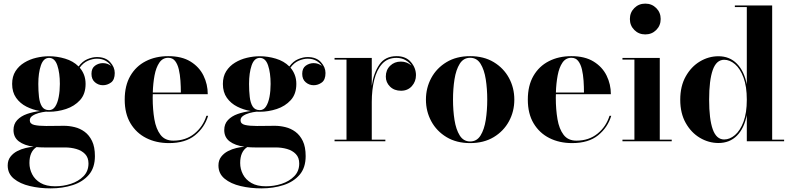

<svg xmlns="http://www.w3.org/2000/svg" viewBox="-20 -780 4371 1060"><path d="M54.5 -62Q54.5 -95.5 75 -117.2Q95.5 -139 129 -150.8Q162.5 -162.5 201 -167Q161.5 -173.5 126.2 -191.2Q91 -209 69 -240Q47 -271 47 -316.5Q47 -358 65.5 -387Q84 -416 114 -434.2Q144 -452.5 180 -461Q216 -469.5 251 -469.5Q295 -469.5 339.5 -456.2Q384 -443 414 -413Q435 -442 462.8 -453.5Q490.5 -465 514.5 -465Q562.5 -465 588 -437.2Q613.5 -409.5 613.5 -377Q613.5 -339.5 593 -324.5Q572.5 -309.5 548 -309.5Q523.5 -309.5 504.2 -325.8Q485 -342 485 -372.5Q485 -403.5 504.8 -417.5Q524.5 -431.5 548 -431.5Q574 -431.5 593.5 -416Q583 -433 563 -444.5Q543 -456 515 -456Q492 -456 466 -445Q440 -434 420 -406.5Q435 -389.5 443.8 -367Q452.5 -344.5 452.5 -316.5Q452.5 -261 421.8 -227.2Q391 -193.5 344.5 -178.2Q298 -163 251 -163Q242 -163 233 -163.5Q213.5 -161.5 193 -155.8Q172.5 -150 158.5 -140.2Q144.5 -130.5 144.5 -116Q144.5 -96 169.2 -90.2Q194 -84.5 235 -84.5Q261.5 -84.5 287 -85Q312.5 -85.5 334 -85.5Q362 -85.5 392 -78.2Q422 -71 447.2 -52.5Q472.5 -34 488.2 -1.5Q504 31 504 82Q504 146 470.5 185Q437 224 381.5 242Q326 260 259.5 260Q199 260 144.8 247.2Q90.5 234.5 56.5 206.5Q22.5 178.5 22.5 133.5Q22.5 105 37.5 85.5Q52.5 66 75.2 54.2Q98 42.5 122.2 37Q146.5 31.5 165.5 30Q114 23 84.2 0.5Q54.5 -22 54.5 -62ZM191.5 -316.5Q191.5 -278 195.2 -245Q199 -212 211.5 -192Q224 -172 251 -172Q272 -172 285 -192Q298 -212 304.2 -245Q310.5 -278 310.5 -316.5Q310.5 -377.5 296.5 -419Q282.5 -460.5 251 -460.5Q220 -460.5 205.8 -419Q191.5 -377.5 191.5 -316.5ZM142.5 120Q142.5 153 157.8 182.5Q173 212 204.2 230.2Q235.5 248.5 284.5 248.5Q329 248.5 371.2 234.8Q413.5 221 441 193Q468.5 165 468.5 122.5Q468.5 90 449.8 70.5Q431 51 401.2 42.5Q371.5 34 339 34H225Q201.5 34 181.5 32Q142.5 57 142.5 120Z M1129 -140.5Q1109.5 -76 1056.5 -33Q1003.5 10 913 10Q842.5 10 787.5 -17.8Q732.5 -45.5 700.5 -99Q668.5 -152.5 668.5 -230Q668.5 -307.5 699.5 -361Q730.5 -414.5 784.8 -442.2Q839 -470 909 -470Q983.5 -470 1031.8 -440.2Q1080 -410.5 1103.5 -362.5Q1127 -314.5 1127 -260H823.5Q823 -250 823 -240Q823 -175.5 832.2 -121.8Q841.5 -68 866 -35.8Q890.5 -3.5 937 -3.5Q1005.5 -3.5 1053.2 -42.2Q1101 -81 1119.5 -140.5ZM909 -461Q878 -461 859.8 -434.2Q841.5 -407.5 833.2 -363.8Q825 -320 823.5 -269H978.5Q978.5 -300.5 976.2 -334.2Q974 -368 967.2 -396.8Q960.5 -425.5 946.8 -443.2Q933 -461 909 -461Z M1218 -62Q1218 -95.5 1238.5 -117.2Q1259 -139 1292.5 -150.8Q1326 -162.5 1364.5 -167Q1325 -173.5 1289.8 -191.2Q1254.5 -209 1232.5 -240Q1210.5 -271 1210.5 -316.5Q1210.5 -358 1229 -387Q1247.5 -416 1277.5 -434.2Q1307.5 -452.5 1343.5 -461Q1379.5 -469.5 1414.5 -469.5Q1458.5 -469.5 1503 -456.2Q1547.5 -443 1577.5 -413Q1598.5 -442 1626.2 -453.5Q1654 -465 1678 -465Q1726 -465 1751.5 -437.2Q1777 -409.5 1777 -377Q1777 -339.5 1756.5 -324.5Q1736 -309.5 1711.5 -309.5Q1687 -309.5 1667.8 -325.8Q1648.5 -342 1648.5 -372.5Q1648.5 -403.5 1668.2 -417.5Q1688 -431.5 1711.5 -431.5Q1737.5 -431.5 1757 -416Q1746.5 -433 1726.5 -444.5Q1706.5 -456 1678.5 -456Q1655.5 -456 1629.5 -445Q1603.5 -434 1583.5 -406.5Q1598.5 -389.5 1607.2 -367Q1616 -344.5 1616 -316.5Q1616 -261 1585.2 -227.2Q1554.5 -193.5 1508 -178.2Q1461.5 -163 1414.5 -163Q1405.5 -163 1396.5 -163.5Q1377 -161.5 1356.5 -155.8Q1336 -150 1322 -140.2Q1308 -130.5 1308 -116Q1308 -96 1332.8 -90.2Q1357.5 -84.5 1398.5 -84.5Q1425 -84.5 1450.5 -85Q1476 -85.5 1497.5 -85.5Q1525.5 -85.5 1555.5 -78.2Q1585.5 -71 1610.8 -52.5Q1636 -34 1651.8 -1.5Q1667.5 31 1667.5 82Q1667.5 146 1634 185Q1600.5 224 1545 242Q1489.5 260 1423 260Q1362.5 260 1308.2 247.2Q1254 234.5 1220 206.5Q1186 178.5 1186 133.5Q1186 105 1201 85.5Q1216 66 1238.8 54.2Q1261.5 42.5 1285.8 37Q1310 31.5 1329 30Q1277.5 23 1247.8 0.5Q1218 -22 1218 -62ZM1355 -316.5Q1355 -278 1358.8 -245Q1362.5 -212 1375 -192Q1387.5 -172 1414.5 -172Q1435.5 -172 1448.5 -192Q1461.5 -212 1467.8 -245Q1474 -278 1474 -316.5Q1474 -377.5 1460 -419Q1446 -460.5 1414.5 -460.5Q1383.5 -460.5 1369.2 -419Q1355 -377.5 1355 -316.5ZM1306 120Q1306 153 1321.2 182.5Q1336.5 212 1367.8 230.2Q1399 248.5 1448 248.5Q1492.5 248.5 1534.8 234.8Q1577 221 1604.5 193Q1632 165 1632 122.5Q1632 90 1613.2 70.5Q1594.5 51 1564.8 42.5Q1535 34 1502.5 34H1388.5Q1365 34 1345 32Q1306 57 1306 120Z M1827 -9H1893V-451H1827V-460H2032.5V-306Q2042.5 -377 2074.5 -423.5Q2106.5 -470 2169.5 -470Q2220.5 -470 2248.5 -437.5Q2276.5 -405 2276.5 -365Q2276.5 -330 2253.8 -304.5Q2231 -279 2194 -279Q2156.5 -279 2133.2 -302Q2110 -325 2110 -357Q2110 -393.5 2133.8 -416.8Q2157.5 -440 2193 -440Q2227 -440 2251.5 -418Q2239 -436.5 2218 -448.5Q2197 -460.5 2168.5 -460.5Q2119.5 -460.5 2089.5 -427.2Q2059.5 -394 2046 -338.8Q2032.5 -283.5 2032.5 -217.5V-9H2107.5V0H1827Z M2331.5 -230Q2331.5 -295 2361 -349.5Q2390.5 -404 2445.2 -437Q2500 -470 2575.5 -470Q2651 -470 2705.8 -437Q2760.5 -404 2790 -349.5Q2819.5 -295 2819.5 -230Q2819.5 -165 2790 -110.5Q2760.5 -56 2705.8 -23Q2651 10 2575.5 10Q2500 10 2445.2 -23Q2390.5 -56 2361 -110.5Q2331.5 -165 2331.5 -230ZM2481 -230Q2481 -170.5 2489.2 -117.8Q2497.5 -65 2518.2 -32Q2539 1 2575.5 1Q2612.5 1 2633 -32Q2653.5 -65 2661.8 -117.8Q2670 -170.5 2670 -230Q2670 -289.5 2661.8 -342.2Q2653.5 -395 2633 -428Q2612.5 -461 2575.5 -461Q2539 -461 2518.2 -428Q2497.5 -395 2489.2 -342.2Q2481 -289.5 2481 -230Z M3354.5 -140.5Q3335 -76 3282 -33Q3229 10 3138.5 10Q3068 10 3013 -17.8Q2958 -45.5 2926 -99Q2894 -152.5 2894 -230Q2894 -307.5 2925 -361Q2956 -414.5 3010.2 -442.2Q3064.5 -470 3134.5 -470Q3209 -470 3257.2 -440.2Q3305.5 -410.5 3329 -362.5Q3352.5 -314.5 3352.5 -260H3049Q3048.5 -250 3048.5 -240Q3048.5 -175.5 3057.8 -121.8Q3067 -68 3091.5 -35.8Q3116 -3.5 3162.5 -3.5Q3231 -3.5 3278.8 -42.2Q3326.5 -81 3345 -140.5ZM3134.5 -461Q3103.5 -461 3085.2 -434.2Q3067 -407.5 3058.8 -363.8Q3050.5 -320 3049 -269H3204Q3204 -300.5 3201.8 -334.2Q3199.5 -368 3192.8 -396.8Q3186 -425.5 3172.2 -443.2Q3158.5 -461 3134.5 -461Z M3457.5 -675Q3457.5 -711 3482 -735.5Q3506.5 -760 3542.5 -760Q3578.5 -760 3603 -735.5Q3627.5 -711 3627.5 -675Q3627.5 -639 3603 -614.5Q3578.5 -590 3542.5 -590Q3506.5 -590 3482 -614.5Q3457.5 -639 3457.5 -675ZM3416.5 -9H3482.5V-451H3416.5V-460H3622.5V-9H3688.5V0H3416.5Z M4309 -9V0H4103V-144.5Q4088.5 -71.5 4048.5 -31Q4008.5 9.5 3946.5 9.5Q3892.5 9.5 3844.2 -19Q3796 -47.5 3765.8 -101Q3735.5 -154.5 3735.5 -229.5Q3735.5 -304.5 3765.8 -358.2Q3796 -412 3844.2 -440.8Q3892.5 -469.5 3946.5 -469.5Q4008 -469.5 4048.2 -428.5Q4088.5 -387.5 4103 -314.5V-741H4037V-750H4243V-9ZM4103 -229.5Q4103 -303 4084.8 -352Q4066.5 -401 4037.8 -425.5Q4009 -450 3978 -450Q3935 -450 3915 -393.5Q3895 -337 3895 -229.5Q3895 -122 3915 -66Q3935 -10 3978 -10Q4009 -10 4037.8 -34.5Q4066.5 -59 4084.8 -107.8Q4103 -156.5 4103 -229.5Z"/></svg>

Font: Bodoni* 24pt
Style: Bold
Weight: 700
Version: Version 2.3